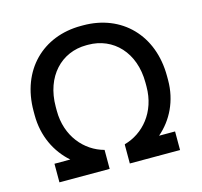

<svg xmlns="http://www.w3.org/2000/svg" viewBox="-103 -824 986 938"><g transform="rotate(-15 390.0 -355.5)"><path d="M163 -361C163 -515 259 -613 385 -613H394C521 -613 617 -515 617 -362V-342C617 -213 538 -123 441 -97L442 -94H441V0H695V-94H614C683 -153 727 -241 727 -345V-365C727 -574 589 -711 395 -711H384C191 -711 53 -576 53 -369V-349C53 -242 97 -154 165 -94H85V0H339V-96C242 -122 163 -212 163 -341Z"/></g></svg>

Font: Fixel Display Medium
Style: Regular
Weight: 500
Designer: AlfaBravo + MacPaw
Foundry: Kyrylo Tkachov, Marchela Mozhyna, Serhii Makarenko, Maria Weinstein, Zakhar Kryvoshyya
Version: Version 1.211